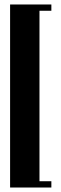

<svg xmlns="http://www.w3.org/2000/svg" viewBox="-20 -785 273 856"><path d="M25 51V-765H209V-737H156V23H209V51Z"/></svg>

Font: Moniqa Black Heading
Style: Regular
Weight: 900
Designer: Rajesh Rajput
Foundry: Rajesh Rajput
Version: Version 1.000